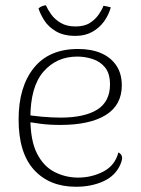

<svg xmlns="http://www.w3.org/2000/svg" viewBox="-20 -701 540 733"><path d="M270 12Q169 12 110 -52.5Q51 -117 51 -245Q51 -369 109 -441.5Q167 -514 278 -514Q329 -514 366 -498Q403 -482 424 -451Q445 -420 445 -375Q445 -300 384 -262Q323 -224 210 -224Q168 -224 134.5 -228.5Q101 -233 70 -238L71 -265Q99 -259 139 -255.5Q179 -252 212 -252Q256 -252 291 -259.5Q326 -267 350.5 -282Q375 -297 387.5 -321.5Q400 -346 400 -378Q400 -420 381.5 -443Q363 -466 334 -475.5Q305 -485 275 -485Q196 -485 146 -427.5Q96 -370 96 -251Q96 -164 121.5 -114.5Q147 -65 189 -44Q231 -23 278 -23Q330 -23 374.5 -46Q419 -69 432 -119Q441 -115 445 -105.5Q449 -96 440 -74Q421 -30 375 -9Q329 12 270 12ZM268 -600Q303 -600 324 -614Q345 -628 357.5 -646.5Q370 -665 375 -679Q382 -678 388.5 -676.5Q395 -675 403 -673Q395 -644 377.5 -619.5Q360 -595 332.5 -579.5Q305 -564 268 -564Q223 -564 193.5 -581.5Q164 -599 148.5 -624Q133 -649 127 -669Q134 -675 141 -677.5Q148 -680 155 -681Q162 -665 175.5 -646Q189 -627 212 -613.5Q235 -600 268 -600Z"/></svg>

Font: Arima Thin ExtraLight
Style: Regular
Weight: 250
Version: Version 1.100